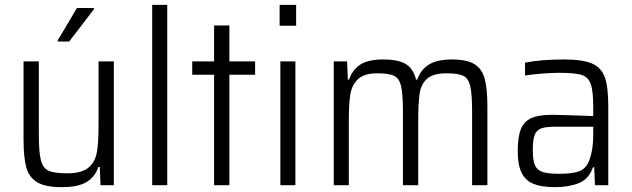

<svg xmlns="http://www.w3.org/2000/svg" viewBox="-20 -763 2604 791"><path d="M77 -189V-510H140V-209Q140 -135 148.5 -102.5Q157 -70 180.5 -59.5Q204 -49 257 -49Q317 -49 344.5 -72.5Q372 -96 379 -135Q386 -174 386 -246V-510H449V0H394L391 -75H385Q372 -35 337.5 -13.5Q303 8 234 8Q167 8 133.5 -12Q100 -32 88.5 -73Q77 -114 77 -189ZM218 -592V-597L297 -730H367V-725L265 -592Z M607 0V-743H669V0Z M862 0V-455H772V-510H862V-658H925V-510H1031V-455H925V0Z M1132 -657V-743H1200V-657ZM1135 0V-510H1197V0Z M1355 -510H1410L1413 -435H1418Q1431 -474 1463 -496Q1495 -518 1558 -518Q1621 -518 1652 -499Q1683 -480 1694 -435H1699Q1712 -474 1745.5 -496Q1779 -518 1842 -518Q1904 -518 1935 -498.5Q1966 -479 1977 -438Q1988 -397 1988 -322V0H1925V-301Q1925 -375 1917.5 -407.5Q1910 -440 1889 -450.5Q1868 -461 1820 -461Q1765 -461 1740 -439Q1715 -417 1709 -378.5Q1703 -340 1703 -264V0H1640V-301Q1640 -375 1632.5 -407.5Q1625 -440 1604 -450.5Q1583 -461 1535 -461Q1481 -461 1455.5 -437.5Q1430 -414 1423.5 -375Q1417 -336 1417 -264V0H1355Z M2113 -140Q2113 -198 2125.5 -230Q2138 -262 2168 -276Q2198 -290 2253 -290Q2282 -290 2424 -285V-322Q2424 -389 2413.5 -417.5Q2403 -446 2375.5 -454.5Q2348 -463 2283 -463Q2252 -463 2209.5 -459.5Q2167 -456 2143 -452V-505Q2210 -518 2303 -518Q2381 -518 2419.5 -501Q2458 -484 2472 -444Q2486 -404 2486 -324V0H2431L2428 -74H2423Q2406 -25 2364.5 -8.5Q2323 8 2267 8Q2212 8 2179 -5Q2146 -18 2129.5 -50Q2113 -82 2113 -140ZM2405 -96Q2424 -141 2424 -208V-241H2269Q2229 -241 2209.5 -234Q2190 -227 2182.5 -206.5Q2175 -186 2175 -143Q2175 -102 2184 -82Q2193 -62 2215.5 -54.5Q2238 -47 2285 -47Q2333 -47 2362 -56Q2391 -65 2405 -96Z"/></svg>

Font: Saira Semi Condensed Light
Style: Regular
Weight: 300
Width: 4
Designer: Hector Gatti with collaboration of the Omnibus-Type team
Foundry: Omnibus-Type
Version: Version 1.001; ttfautohint (v1.8)